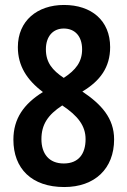

<svg xmlns="http://www.w3.org/2000/svg" viewBox="-20 -744 513 774"><path d="M239 10C362 10 440 -64 440 -182C440 -268 388 -324 312 -375C384 -418 424 -473 424 -554C424 -661 349 -724 238 -724C130 -724 52 -660 52 -554C52 -479 88 -422 153 -373C76 -325 34 -266 34 -181C34 -64 108 10 239 10ZM237 -430C191 -461 165 -492 165 -545C165 -598 194 -629 237 -629C282 -629 311 -598 311 -545C311 -495 286 -462 237 -430ZM237 -85C177 -85 147 -125 147 -183C147 -242 173 -281 231 -319C294 -277 325 -237 325 -183C325 -124 297 -85 237 -85Z"/></svg>

Font: Noto Sans Devanagari UI Condensed SemiBold
Style: Regular
Weight: 600
Width: 3
Designer: Jelle Bosma - Monotype Design Team
Foundry: Monotype Imaging Inc.
Version: Version 2.003